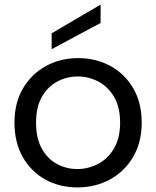

<svg xmlns="http://www.w3.org/2000/svg" viewBox="-20 -809 680 836"><path d="M317 7Q239 7 177 -27.5Q115 -62 79 -125.5Q43 -189 43 -275Q43 -361 80 -424Q117 -487 180 -521.5Q243 -556 320 -556Q398 -556 461 -521.5Q524 -487 560.5 -424Q597 -361 597 -275Q597 -189 559.5 -125.5Q522 -62 458.5 -27.5Q395 7 317 7ZM317 -73Q364 -73 406.5 -95Q449 -117 476 -162Q503 -207 503 -275Q503 -343 476.5 -387.5Q450 -432 408 -454Q366 -476 319 -476Q271 -476 229.5 -454Q188 -432 162.5 -387.5Q137 -343 137 -275Q137 -207 162 -162Q187 -117 228 -95Q269 -73 317 -73ZM418 -789V-709L205 -595V-664Z"/></svg>

Font: Parkinsans Light
Style: Regular
Weight: 400
Version: Version 1.000